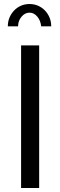

<svg xmlns="http://www.w3.org/2000/svg" viewBox="-20 -936 300 956"><path d="M85 0V-710H175V0ZM127 -873Q104 -873 87 -852.5Q70 -832 70 -805H19Q19 -829 27.5 -849Q36 -869 50.5 -884Q65 -899 84.5 -907.5Q104 -916 127 -916Q150 -916 169.5 -907.5Q189 -899 203.5 -884Q218 -869 226.5 -849Q235 -829 235 -805H185Q182 -834 165.5 -853.5Q149 -873 127 -873Z"/></svg>

Font: PTCRaleway Medium
Style: Regular
Weight: 500
Designer: Matt McInerney, Pablo Impallari, Rodrigo Fuenzalida
Foundry: Matt McInerney, Pablo Impallari, Rodrigo Fuenzalida
Version: Version 3.000g; ttfautohint (v1.5) -l 8 -r 28 -G 28 -x 14 -D